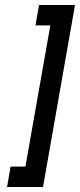

<svg xmlns="http://www.w3.org/2000/svg" viewBox="-20 -743 318 763"><path d="M8 0 22 -81H81L180 -642H121L135 -723H278L151 0Z"/></svg>

Font: Jura
Style: Bold Italic
Weight: 700
Designer: Ed Merritt
Foundry: Ten by Twenty
Version: Version 1.007